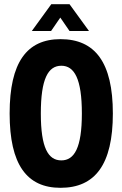

<svg xmlns="http://www.w3.org/2000/svg" viewBox="-20 -887 585 917"><path d="M132 -739H224L268 -803L312 -739H405L312 -867H225ZM269 10C434 10 519 -101 519 -345C519 -589 434 -700 269 -700C108 -700 26 -589 26 -345C26 -101 108 10 269 10ZM273 -121C210 -121 175 -181 175 -345C175 -511 210 -573 273 -573C335 -573 371 -511 371 -345C371 -181 335 -121 273 -121Z"/></svg>

Font: Decalotype
Style: Bold
Weight: 700
Designer: Alfredo Marco Pradil
Foundry: Alfredo Marco Pradil
Version: Version 1.0